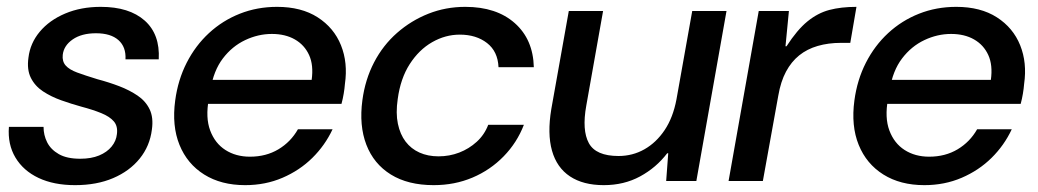

<svg xmlns="http://www.w3.org/2000/svg" viewBox="-20 -528 3028 560"><path d="M199 12Q137 12 92.5 -9Q48 -30 25 -68.5Q2 -107 6 -158H107Q107 -134 117.5 -113Q128 -92 151.5 -78.5Q175 -65 214 -65Q246 -65 269 -74.5Q292 -84 305.5 -100.5Q319 -117 321 -137Q324 -160 312 -174Q300 -188 275.5 -198Q251 -208 217 -217Q188 -225 158.5 -235.5Q129 -246 105.5 -261.5Q82 -277 70 -301Q58 -325 63 -360Q68 -402 96 -435.5Q124 -469 170 -488.5Q216 -508 274 -508Q357 -508 402 -468Q447 -428 443 -355H346Q348 -391 325.5 -411Q303 -431 260 -431Q218 -431 192 -413Q166 -395 163 -368Q161 -349 171.5 -337Q182 -325 205 -316.5Q228 -308 264 -297Q298 -288 328 -276.5Q358 -265 381.5 -249Q405 -233 416.5 -209Q428 -185 423 -150Q417 -102 387.5 -65.5Q358 -29 310 -8.5Q262 12 199 12Z M695 12Q625 12 575.5 -19Q526 -50 503.5 -105.5Q481 -161 491 -235Q499 -295 524.5 -345Q550 -395 589.5 -431.5Q629 -468 679.5 -488Q730 -508 788 -508Q859 -508 906.5 -477.5Q954 -447 974.5 -396Q995 -345 986 -283Q985 -270 982.5 -255Q980 -240 976 -225H562L574 -295H889Q895 -338 881.5 -367.5Q868 -397 840 -413Q812 -429 773 -429Q733 -429 695 -411Q657 -393 630 -357.5Q603 -322 594 -267L589 -239Q579 -185 593 -147.5Q607 -110 637.5 -90.5Q668 -71 709 -71Q756 -71 792 -92.5Q828 -114 849 -151H950Q928 -104 891 -67.5Q854 -31 804 -9.5Q754 12 695 12Z M1245 12Q1170 12 1120 -19Q1070 -50 1048.5 -106Q1027 -162 1037 -236Q1045 -296 1071 -346Q1097 -396 1138 -432Q1179 -468 1229.5 -488Q1280 -508 1337 -508Q1428 -508 1481.5 -460.5Q1535 -413 1537 -332H1434Q1432 -378 1400.5 -402.5Q1369 -427 1321 -427Q1279 -427 1240.5 -405Q1202 -383 1175 -341Q1148 -299 1140 -239Q1134 -198 1140.5 -167Q1147 -136 1163 -115Q1179 -94 1203.5 -83Q1228 -72 1259 -72Q1291 -72 1319.5 -83Q1348 -94 1370.5 -114.5Q1393 -135 1404 -164H1508Q1488 -112 1449 -72Q1410 -32 1358 -10Q1306 12 1245 12Z M1741 12Q1681 12 1642.5 -13.5Q1604 -39 1590 -88.5Q1576 -138 1588 -210L1639 -496H1739L1690 -220Q1677 -148 1697.5 -110.5Q1718 -73 1784 -73Q1825 -73 1859.5 -92.5Q1894 -112 1918.5 -148.5Q1943 -185 1953 -238L1999 -496H2099L2011 0H1923L1929 -81H1926Q1894 -39 1847 -13.5Q1800 12 1741 12Z M2105 0 2193 -496H2281L2271 -393H2274Q2305 -441 2335 -465.5Q2365 -490 2399 -499Q2433 -508 2478 -508L2460 -403H2433Q2396 -403 2365 -394Q2334 -385 2311 -366.5Q2288 -348 2272.5 -319Q2257 -290 2250 -249L2205 0Z M2676 12Q2606 12 2556.5 -19Q2507 -50 2484.5 -105.5Q2462 -161 2472 -235Q2480 -295 2505.5 -345Q2531 -395 2570.5 -431.5Q2610 -468 2660.5 -488Q2711 -508 2769 -508Q2840 -508 2887.5 -477.5Q2935 -447 2955.5 -396Q2976 -345 2967 -283Q2966 -270 2963.5 -255Q2961 -240 2957 -225H2543L2555 -295H2870Q2876 -338 2862.5 -367.5Q2849 -397 2821 -413Q2793 -429 2754 -429Q2714 -429 2676 -411Q2638 -393 2611 -357.5Q2584 -322 2575 -267L2570 -239Q2560 -185 2574 -147.5Q2588 -110 2618.5 -90.5Q2649 -71 2690 -71Q2737 -71 2773 -92.5Q2809 -114 2830 -151H2931Q2909 -104 2872 -67.5Q2835 -31 2785 -9.5Q2735 12 2676 12Z"/></svg>

Font: DM Sans 36pt Medium
Style: Italic
Weight: 500
Italic angle: -10°
Designer: Colophon Foundry, Jonny Pinhorn
Foundry: Colophon Foundry
Version: Version 4.004;gftools[0.9.30]